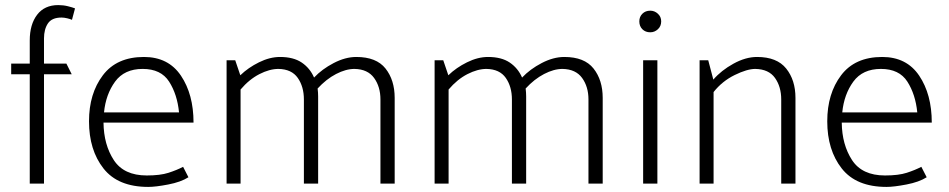

<svg xmlns="http://www.w3.org/2000/svg" viewBox="-20 -722 3732 755"><path d="M24 -472H97V-563Q97 -626 126 -664Q155 -702 209 -702Q229 -702 247 -697.5Q265 -693 275 -689L263 -644Q257 -647 244.5 -650Q232 -653 222 -653Q184 -653 168.5 -630Q153 -607 153 -571V-472H241L262 -430H153V0H97V-430H24Z M741 -240H387Q388 -153 427.5 -92.5Q467 -32 557 -32Q610 -32 642.5 -42.5Q675 -53 700 -66L721 -25Q691 -6 641.5 3.5Q592 13 563 13Q444 13 387 -59.5Q330 -132 330 -245Q330 -354 384.5 -426Q439 -498 546 -498Q642 -498 691.5 -424.5Q741 -351 741 -240ZM541 -451Q469 -451 432.5 -401Q396 -351 389 -280H684Q677 -351 645 -401Q613 -451 541 -451Z M871 0V-485H905L925 -426Q956 -456 998.5 -477Q1041 -498 1081 -498Q1134 -498 1166.5 -476Q1199 -454 1215 -417Q1246 -450 1292 -474Q1338 -498 1381 -498Q1460 -498 1496 -452.5Q1532 -407 1532 -337V0H1476V-331Q1476 -381 1451 -415.5Q1426 -450 1374 -451Q1340 -451 1301.5 -431Q1263 -411 1229 -374Q1230 -365 1230.5 -358Q1231 -351 1231 -343V0H1175V-331Q1175 -381 1151 -415.5Q1127 -450 1075 -451Q1040 -451 1000 -430.5Q960 -410 926 -370V0Z M1689 0V-485H1723L1743 -426Q1774 -456 1816.5 -477Q1859 -498 1899 -498Q1952 -498 1984.5 -476Q2017 -454 2033 -417Q2064 -450 2110 -474Q2156 -498 2199 -498Q2278 -498 2314 -452.5Q2350 -407 2350 -337V0H2294V-331Q2294 -381 2269 -415.5Q2244 -450 2192 -451Q2158 -451 2119.5 -431Q2081 -411 2047 -374Q2048 -365 2048.5 -358Q2049 -351 2049 -343V0H1993V-331Q1993 -381 1969 -415.5Q1945 -450 1893 -451Q1858 -451 1818 -430.5Q1778 -410 1744 -370V0Z M2494 -638Q2494 -656 2506 -668Q2518 -680 2537 -680Q2554 -680 2567 -668Q2580 -656 2580 -638Q2580 -619 2567 -607Q2554 -595 2537 -595Q2518 -595 2506 -607Q2494 -619 2494 -638ZM2509 0V-485H2565V0Z M2731 0V-485H2765L2785 -409Q2816 -445 2864 -471.5Q2912 -498 2957 -498Q3035 -498 3071.5 -452.5Q3108 -407 3108 -337V0H3052V-331Q3052 -381 3027.5 -415.5Q3003 -450 2950 -451Q2918 -451 2869 -427Q2820 -403 2786 -360V0Z M3644 -240H3290Q3291 -153 3330.5 -92.5Q3370 -32 3460 -32Q3513 -32 3545.5 -42.5Q3578 -53 3603 -66L3624 -25Q3594 -6 3544.5 3.5Q3495 13 3466 13Q3347 13 3290 -59.5Q3233 -132 3233 -245Q3233 -354 3287.5 -426Q3342 -498 3449 -498Q3545 -498 3594.5 -424.5Q3644 -351 3644 -240ZM3444 -451Q3372 -451 3335.5 -401Q3299 -351 3292 -280H3587Q3580 -351 3548 -401Q3516 -451 3444 -451Z"/></svg>

Font: Palanquin ExtraLight
Style: Regular
Weight: 275
Designer: Pria Ravichandran
Version: Version 1.001